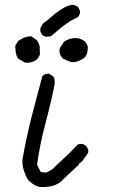

<svg xmlns="http://www.w3.org/2000/svg" viewBox="-20 -752 540 793"><path d="M141 20Q130 17 119 10Q100 -4 98 -6Q85 -26 79 -47Q71 -67 73 -95Q88 -180 110 -268Q113 -279 155 -438Q163 -444 168 -446Q177 -449 184 -447L197 -438Q203 -435 205 -424Q206 -419 206 -406Q192 -334 167 -240Q145 -157 133 -72L147 -44Q151 -40 160 -40H173L195 -52Q197 -54 217 -73Q237 -92 249 -103Q260 -112 278.5 -131.5Q297 -151 302 -156L321 -158L336 -149Q337 -148 343 -137Q346 -131 344 -121L319 -85L308 -78L306 -72L248 -18L242 -12Q225 8 196 16Q172 22 141 20ZM82 -494 55 -510Q47 -521 45 -536.5Q43 -552 43 -563L55 -583Q62 -588 81 -597Q94 -602 110 -602L133 -585Q142 -572 144 -558Q144 -553 144.5 -542.5Q145 -532 145 -526L137 -512Q128 -501 112.5 -496Q97 -491 82 -494ZM272 -496 240 -510Q231 -519 228 -529Q224 -539 227 -553L244 -579Q256 -588 272 -592Q282 -596 302 -594Q304 -593 310 -591.5Q316 -590 319 -588Q327 -585 334 -577Q338 -572 341 -564Q344 -558 342 -549Q342 -539 338 -527Q332 -516 324 -510Q315 -504 299 -498Q289 -494 272 -496ZM169 -600 155 -607Q150 -614 147 -621Q146 -630 147 -636L157 -654Q171 -664 200 -689Q216 -704 244 -720Q254 -726 265 -729Q277 -734 287 -731L302 -724L309 -710Q312 -705 310 -695L302 -681Q271 -668 243 -646Q234 -640 216 -624Q198 -608 189 -602Z"/></svg>

Font: Yozai
Style: Regular
Weight: 400
Designer: LXGW / Y.OzVox
Foundry: LXGW / Y.OzVox
Version: Version 0.861;October 22, 2024